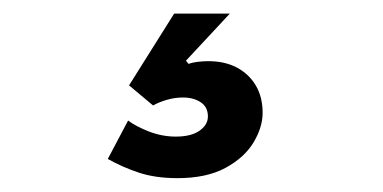

<svg xmlns="http://www.w3.org/2000/svg" viewBox="-20 -50 559 280"><path d="M166.8 125.8Q178 134.2 197.2 141.8Q216.5 149.2 236.2 149.2Q258.8 149.2 271 140.6Q283.2 132 283.2 119.8Q283.2 106.2 272.8 99.2Q262.2 92.2 247 92.2Q235.2 92.2 224 95.4Q212.8 98.5 203.2 103.8L168.2 74.5L234 -30.2H315.2L251.2 38.5L255 43.2Q260.8 41 268.8 40.1Q276.8 39.2 283.8 39.2Q307.8 39.2 325.4 48.5Q343 57.8 353 74.6Q363 91.5 363 114.5Q363 135.5 349.8 157.6Q336.5 179.8 308.9 194.8Q281.2 209.8 238.8 209.8Q206.8 209.8 182.6 201.8Q158.5 193.8 137.2 181.8Z"/></svg>

Font: Haskoy
Style: Regular
Weight: 400
Designer: Ertekin Erdin
Foundry: Ertekin Erdin
Version: Version 1.500